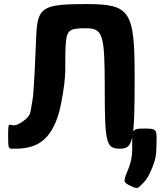

<svg xmlns="http://www.w3.org/2000/svg" viewBox="-20 -731 790 944"><path d="M404 -711C187 -711 164 -696 158 -551L151 -391C148 -340 146 -297 143 -263C141 -246 139 -231 136 -217C129 -183 135 -165 95 -136C52 -104 38 -118 30 -118C21 -118 20 -113 20 -59C20 -5 22 0 38 0H56C144 0 196 -30 232 -88C255 -125 270 -169 280 -220C310 -373 298 -400 302 -492C306 -583 315 -592 401 -592C486 -592 495 -565 495 -296C495 -27 502 0 569 0C635 0 642 -33 642 -356C642 -678 620 -711 404 -711ZM616 180C650 197 656 198 673 180C691 160 704 155 731 87C742 61 749 31 749 -3L750 -51C750 -95 744 -99 690 -99C636 -99 630 -94 630 -48V4C630 39 623 67 614 92C588 157 582 163 616 180Z"/></svg>

Font: Asimov Print
Style: A
Weight: 500
Designer: Google
Version: Version 2.000980: 2014